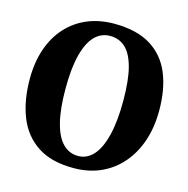

<svg xmlns="http://www.w3.org/2000/svg" viewBox="-111 -859 958 977"><g transform="rotate(15 368.0 -370.0)"><path d="M363.5 11Q246 12 172 -36Q98 -84 63.5 -170.2Q29 -256.5 29 -370.5Q29 -458 53.2 -528.5Q77.5 -599 122.8 -649Q168 -699 231.5 -725.8Q295 -752.5 374 -752.5Q491.5 -752 565 -706.8Q638.5 -661.5 672.8 -579Q707 -496.5 707 -384Q707 -296.5 682.8 -224.2Q658.5 -152 613.2 -99.5Q568 -47 504.8 -18.2Q441.5 10.5 363.5 11ZM367 -54.5Q414 -54.5 447.5 -91.8Q481 -129 499.2 -202.5Q517.5 -276 517.5 -383Q517.5 -493 499.8 -559.8Q482 -626.5 448.8 -656.8Q415.5 -687 368.5 -687Q321.5 -687 287.8 -652.8Q254 -618.5 235.8 -548.2Q217.5 -478 217.5 -371Q217.5 -261.5 235.5 -191.5Q253.5 -121.5 287 -88Q320.5 -54.5 367 -54.5Z"/></g></svg>

Font: Merriweather 20pt Black
Style: Regular
Weight: 900
Version: Version 2.100